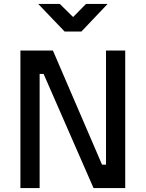

<svg xmlns="http://www.w3.org/2000/svg" viewBox="-20 -949 735 969"><path d="M83 0H180V-576H200L452 0H612V-694H515V-118H495L247 -694H83ZM523 -929H414L349 -863L282 -929H173L306 -790H391Z"/></svg>

Font: TitilliumText22L
Style: 600 wt
Weight: 600
Designer: Campivisivi
Foundry: Campivisivi
Version: 1.000